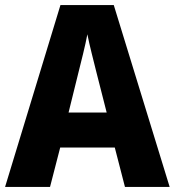

<svg xmlns="http://www.w3.org/2000/svg" viewBox="-20 -736 688 756"><path d="M472 0H648L428 -716H218L0 0H177L217 -155H432ZM360 -450 400 -293H250L289 -451C298 -487 317 -561 324 -601C332 -559 350 -491 360 -450Z"/></svg>

Font: Noto Sans Sinhala UI SemiCondensed ExtraBold
Style: Regular
Weight: 800
Width: 4
Designer: Jelle Bosma - Monotype Design Team
Foundry: Monotype Imaging Inc.
Version: Version 2.006